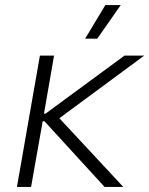

<svg xmlns="http://www.w3.org/2000/svg" viewBox="-20 -740 591 760"><path d="M47 0H103L149 -260H156L394 0H468L215 -272L551 -520H473L160 -290H154L194 -520H138ZM365 -587 458 -720H397L317 -587Z"/></svg>

Font: Fixel Display 20240404 Light
Style: Italic
Weight: 300
Italic angle: -10°
Designer: AlfaBravo + MacPaw
Foundry: Kyrylo Tkachov, Marchela Mozhyna, Serhii Makarenko, Maria Weinstein, Zakhar Kryvoshyya
Version: Version 1.211;Glyphs 3.2 (3225)